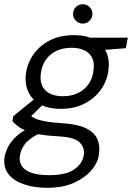

<svg xmlns="http://www.w3.org/2000/svg" viewBox="-44 -675 627 912"><path d="M181 217Q116 217 68 200Q20 183 -4 151.5Q-28 120 -23 76Q-20 54 -8.5 28.5Q3 3 28 -22Q53 -47 95 -68L149 -44Q96 -19 75 8.5Q54 36 50 68Q47 95 60.5 115Q74 135 106.5 146Q139 157 191 157Q272 157 311 128Q350 99 354 60Q359 27 335 2Q311 -23 238 -27Q182 -30 144.5 -36.5Q107 -43 83 -52.5Q59 -62 43 -74Q27 -86 15 -99L19 -123L127 -211L171 -189L86 -106L92 -134Q103 -124 113 -117.5Q123 -111 139.5 -106Q156 -101 184.5 -96.5Q213 -92 261 -89Q329 -84 367 -64.5Q405 -45 418.5 -14Q432 17 426 56Q423 94 392.5 131Q362 168 309 192.5Q256 217 181 217ZM245 -158Q184 -158 145 -180.5Q106 -203 89.5 -241Q73 -279 79 -325Q86 -376 115.5 -417.5Q145 -459 193.5 -483.5Q242 -508 306 -508Q367 -508 406 -486Q445 -464 461.5 -426Q478 -388 471 -341Q465 -291 435 -249Q405 -207 356.5 -182.5Q308 -158 245 -158ZM255 -218Q314 -218 353.5 -250.5Q393 -283 400 -340Q408 -392 379.5 -420Q351 -448 296 -448Q236 -448 197 -416Q158 -384 150 -327Q143 -275 171 -246.5Q199 -218 255 -218ZM373 -432 358 -496H563L554 -446ZM349 -563Q330 -563 316.5 -576.5Q303 -590 303 -609Q303 -628 316.5 -641.5Q330 -655 349 -655Q368 -655 381.5 -641.5Q395 -628 395 -609Q395 -590 381.5 -576.5Q368 -563 349 -563Z"/></svg>

Font: DM Sans 36pt Light
Style: Italic
Weight: 300
Italic angle: -10°
Designer: Colophon Foundry, Jonny Pinhorn
Foundry: Colophon Foundry
Version: Version 4.004;gftools[0.9.30]